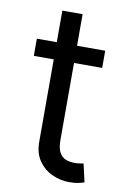

<svg xmlns="http://www.w3.org/2000/svg" viewBox="-80 -726 523 782"><g transform="rotate(10 182.0 -334.5)"><path d="M261.4 7.1Q225.9 7.1 191.9 -8.2Q158 -23.4 135.8 -54.7Q113.6 -85.9 113.6 -133.5V-474.4H31.2V-545.5H113.6V-676.1H197.4V-545.5H313.9V-474.4H197.4V-156.2Q197.4 -120.7 207.9 -103.2Q218.4 -85.6 234.9 -79.7Q251.4 -73.9 269.9 -73.9Q283.7 -73.9 292.6 -75.5Q301.5 -77.1 306.8 -78.1L323.9 -2.8Q315.3 0.4 300.1 3.7Q284.8 7.1 261.4 7.1Z"/></g></svg>

Font: Linik Sans
Style: Regular
Weight: 400
Designer: Rasmus Andersson (font), Marc Monis (original base), Kil Hyung-jin (Pretendard portions), Cristiano Sobral (main changes
Foundry: rsms
Version: Version 3.018;May 31, 2022;FontCreator 14.0.0.2814 64-bit; t